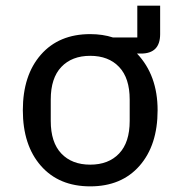

<svg xmlns="http://www.w3.org/2000/svg" viewBox="-20 -649 640 681"><path d="M467 -629H548V-528Q548 -459 480 -459H466Q539 -382 539 -258Q539 -134 475 -61Q411 12 300 12Q189 12 125 -61Q61 -134 61 -258Q61 -382 125 -455Q189 -528 300 -528Q344 -528 381 -516H467ZM440 -220V-296Q440 -372 402.5 -411.5Q365 -451 300 -451Q235 -451 197.5 -411.5Q160 -372 160 -296V-220Q160 -144 197.5 -104.5Q235 -65 300 -65Q365 -65 402.5 -104.5Q440 -144 440 -220Z"/></svg>

Font: IBM Plex Mono Text
Style: Regular
Weight: 450
Designer: Mike Abbink, Paul van der Laan, Pieter van Rosmalen
Foundry: Bold Monday
Version: Version 2.000